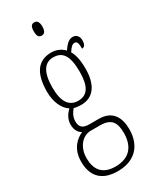

<svg xmlns="http://www.w3.org/2000/svg" viewBox="-246 -803 892 1105"><g transform="rotate(-30 199.5 -250.5)"><path d="M196 -654C212 -654 225 -664 225 -698C225 -731 212 -742 196 -742C178 -742 168 -731 168 -698C168 -664 178 -654 196 -654ZM186 241C300 241 363 172 363 64C363 -15 330 -75 240 -75H177C138 -75 116 -89 116 -128C116 -162 131 -183 146 -201C157 -197 180 -195 194 -195C277 -195 319 -259 319 -363C319 -426 309 -459 294 -486C312 -514 324 -524 337 -524C356 -524 359 -507 359 -473C377 -473 385 -489 385 -513C385 -538 372 -559 345 -559C314 -559 295 -530 278 -507C261 -526 230 -543 194 -543C108 -543 60 -486 60 -358C60 -289 87 -234 124 -212C103 -192 83 -164 83 -127C83 -88 101 -67 119 -57C79 -40 29 2 29 88C29 181 76 241 186 241ZM191 -224C129 -224 99 -272 99 -364C99 -468 133 -513 189 -513C250 -513 281 -474 281 -365C281 -270 253 -224 191 -224ZM187 211C95 211 66 155 66 86C66 14 110 -39 166 -39H228C303 -39 325 -2 325 67C325 149 287 211 187 211Z"/></g></svg>

Font: Noto Serif Devanagari ExtraCondensed ExtraLight
Style: Regular
Weight: 200
Width: 2
Designer: Universal Thirst, Indian Type Foundry and the Monotype Design Team
Foundry: Monotype Imaging Inc.
Version: Version 2.004